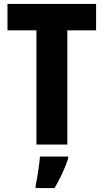

<svg xmlns="http://www.w3.org/2000/svg" viewBox="-20 -734 526 975"><path d="M322 0V-580H468V-714H18V-580H165V0ZM326 72V61H183C180 102 169 171 161 208V221H257C286 172 309 122 326 72Z"/></svg>

Font: Noto Sans Gurmukhi UI Condensed ExtraBold
Style: Regular
Weight: 800
Width: 3
Designer: Jelle Bosma - Monotype Design Team
Foundry: Monotype Imaging Inc.
Version: Version 2.004